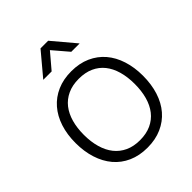

<svg xmlns="http://www.w3.org/2000/svg" viewBox="-215 -877 1013 1013"><g transform="rotate(-45 291.5 -370.0)"><path d="M262.5 -755H319.5L427 -627.5H364.5L291 -713.5L218 -627.5H155.5ZM291.5 15Q231.5 15 184.5 -6Q137.5 -27 105.5 -65Q73.5 -103 56.8 -155.5Q40 -208 40 -271Q40 -334.5 57 -386.8Q74 -439 106.5 -476.5Q139 -514 185.8 -534.5Q232.5 -555 291.5 -555Q352 -555 398.8 -534Q445.5 -513 477.5 -475.5Q509.5 -438 526.2 -385.8Q543 -333.5 543 -271Q543 -207 526.2 -154.2Q509.5 -101.5 477.2 -64Q445 -26.5 398.2 -5.8Q351.5 15 291.5 15ZM291.5 -41Q339 -41 374.8 -57.5Q410.5 -74 434.2 -104.2Q458 -134.5 469.8 -177Q481.5 -219.5 481.5 -271Q481.5 -323 469.5 -365.2Q457.5 -407.5 433.8 -437.2Q410 -467 374.5 -483Q339 -499 291.5 -499Q243.5 -499 207.8 -482.2Q172 -465.5 148.5 -435.5Q125 -405.5 113.2 -363.5Q101.5 -321.5 101.5 -271Q101.5 -218.5 113.8 -176Q126 -133.5 150 -103.5Q174 -73.5 209.5 -57.2Q245 -41 291.5 -41Z"/></g></svg>

Font: Vela Sans Light
Style: Regular
Weight: 300
Designer: Principal design: Mikhail Sharanda - project Manrope.
Design modification: Ravid Balaliev
Foundry: Mikhail Sharanda
Version: Version 1.001